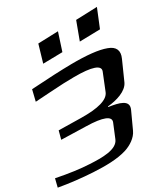

<svg xmlns="http://www.w3.org/2000/svg" viewBox="-233 -1023 981 1162"><g transform="rotate(-20 257.5 -442.5)"><path d="M389 -323V-327C449 -343 518 -377 532 -429L567 -569C580 -619 560 -650 507 -659C454 -669 373 -663 266 -643C198 -630 107 -610 -7 -582L-12 -503C-10 -504 24 -512 91 -528C160 -545 214 -557 255 -564C380 -587 440 -577 431 -536L405 -413C395 -367 330 -336 211 -317L59 -293L54 -234L223 -259C339 -277 394 -265 385 -225L363 -125C350 -63 249 -47 166 -37C105 -29 29 -26 -61 -28L-65 31C14 31 92 26 169 17C253 7 333 -8 393 -39C431 -59 470 -94 481 -137L513 -259C530 -322 458 -325 389 -323ZM242 -730 260 -858 123 -829 109 -704ZM503 -782 532 -916 387 -885 363 -754Z"/></g></svg>

Font: Gamestation Warped
Style: Italic
Weight: 400
Designer: Jonas Hecksher
Foundry: Jonas Hecksher, Playtypeª, e-types AS
Version: Version 1.003